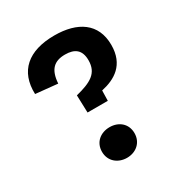

<svg xmlns="http://www.w3.org/2000/svg" viewBox="-175 -874 969 1018"><g transform="rotate(-30 310.0 -364.5)"><path d="M310.5 13.5C365 13.5 409.5 -22.5 409.5 -80.5C409.5 -139.5 365 -174 310.5 -174C255.5 -174 210.5 -139.5 210.5 -80.5C210.5 -22.5 255.5 13.5 310.5 13.5ZM56.5 -523.5 190.5 -510C196 -593 231.5 -625.5 298.5 -625.5C357.5 -625.5 391.5 -600.5 391.5 -537C391.5 -457 338 -430 245 -406.5L248.5 -299.5H372.5L374 -362C458 -380 537 -425 537 -547C537 -680 441 -741.5 300 -741.5C139.5 -741.5 51.5 -665 56.5 -523.5Z"/></g></svg>

Font: Monaspace Argon
Style: Bold
Weight: 700
Designer: Riley Cran & the Lettermatic Team
Foundry: Lettermatic
Version: Version 1.000 (Monaspace Argon)